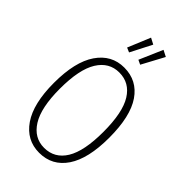

<svg xmlns="http://www.w3.org/2000/svg" viewBox="-277 -1020 1123 1123"><g transform="rotate(45 284.0 -459.0)"><path d="M373 -929.2 412.1 -909.2 337.9 -771 310.1 -784.2ZM271 -928.2 309.1 -908.2 241.2 -775.9 212.9 -788.1ZM284.2 -693.8Q391.1 -693.8 451.7 -605.7Q512.2 -517.6 512.2 -340.8Q512.2 -168 451.9 -78.4Q391.6 11.2 284.2 11.2Q179.7 11.2 117.9 -78.4Q56.2 -168 56.2 -339.8Q56.2 -513.2 117.9 -603.5Q179.7 -693.8 284.2 -693.8ZM284.2 -652.8Q200.2 -652.8 152.6 -576.2Q105 -499.5 105 -339.8Q105 -183.1 153.1 -106.4Q201.2 -29.8 284.2 -29.8Q370.6 -29.8 417.2 -106Q463.9 -182.1 463.9 -340.8Q463.9 -501.5 416.7 -577.1Q369.6 -652.8 284.2 -652.8Z"/></g></svg>

Font: Fira Sans Compressed ExtraLight
Style: Regular
Weight: 250
Width: 1
Designer: Carrois Corporate & Edenspiekermann AG
Foundry: Carrois Corporate GbR & Edenspiekermann AG
Version: Version 4.203;PS 004.203;hotconv 1.0.88;makeotf.lib2.5.64775